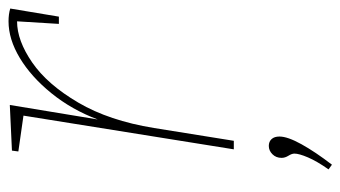

<svg xmlns="http://www.w3.org/2000/svg" viewBox="-194 -374 798 450"><g transform="rotate(-90 205.0 -149.0)"><path d="M410 -524 391 -410H374L380 -508Q335 -508 283.5 -472.5Q232 -437 189.5 -364.5Q147 -292 130 -187L100 0H80L159 -493L75 -505L77 -520L184 -525L150 -319Q173 -380 211.5 -427.5Q250 -475 294 -501.5Q338 -528 380 -528Q397 -528 410 -524ZM33 222Q52 195 61 174Q70 153 70 142Q70 136 65 128Q60 120 60 112Q60 99 68.5 90.5Q77 82 88 82Q98 82 104 88.5Q110 95 110 107Q110 126 92 158.5Q74 191 44 230Z"/></g></svg>

Font: Bitter Pro Thin
Style: Italic
Weight: 250
Italic angle: -9°
Designer: Sol Matas, and Bitter project Authors
Foundry: Sol Matas
Version: Version 1.010